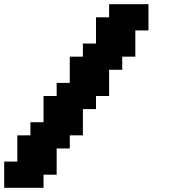

<svg xmlns="http://www.w3.org/2000/svg" viewBox="-20 -895 852 915"><path d="M0 0H187.5V-62.5H250V-187.5H312.5V-250H375V-375H437.5V-437.5H500V-562.5H562.5V-625H625V-750H687.5V-875H500V-812.5H437.5V-687.5H375V-625H312.5V-500H250V-437.5H187.5V-312.5H125V-250H62.5V-125H0Z"/></svg>

Font: Faithful 32x
Style: Semibold
Weight: 400
Foundry: Faithful Resource Pack
Version: Version 1.0; January 27, 2023